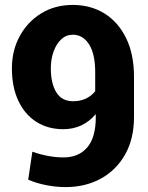

<svg xmlns="http://www.w3.org/2000/svg" viewBox="-20 -741 595 771"><path d="M243.2 10.3Q206.1 10.3 166.5 2.7Q127 -4.9 93.3 -19.5L109.9 -131.8Q175.3 -108.9 235.4 -108.9Q295.4 -108.9 329.8 -148.4Q364.3 -188 364.7 -269.5L364.3 -282.7Q313.5 -222.2 233.9 -222.2Q172.4 -222.2 126 -251.7Q79.6 -281.2 53.7 -336.2Q27.8 -391.1 27.8 -466.8Q27.8 -538.1 59.1 -595.7Q90.3 -653.3 145.5 -687.3Q200.7 -721.2 272 -721.2Q344.2 -721.2 399.7 -686.8Q455.1 -652.3 486.6 -587.6Q518.1 -522.9 518.1 -432.6V-270.5Q518.1 -184.1 482.7 -121.1Q447.3 -58.1 385.3 -23.9Q323.2 10.3 243.2 10.3ZM273.9 -334.5Q329.1 -334.5 362.3 -374.5V-451.2Q362.3 -524.4 337.6 -563Q313 -601.6 272.5 -601.6Q245.6 -601.6 225.8 -583Q206.1 -564.5 195.1 -533.9Q184.1 -503.4 184.1 -466.8Q184.1 -406.2 206.1 -370.4Q228 -334.5 273.9 -334.5Z"/></svg>

Font: Roboto Slab ExtraBold
Style: Regular
Weight: 800
Designer: Google
Version: Version 2.001; ttfautohint (v1.8.3)